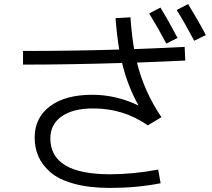

<svg xmlns="http://www.w3.org/2000/svg" viewBox="-20 -872 1040 942"><path d="M712 -806 767 -835Q808 -768 851 -686L796 -658Q760 -727 712 -806ZM847 -823 903 -852Q956 -765 990 -700L933 -672Q889 -755 847 -823ZM565 -629Q553 -700 547 -783L620 -787Q626 -702 638 -631Q725 -634 886 -642L889 -575Q814 -571 652 -565Q687 -423 772 -297L705 -257Q587 -340 437 -340Q338 -340 282.5 -301Q227 -262 227 -193Q227 -17 520 -17Q633 -17 756 -40L768 27Q651 50 520 50Q418 50 343.5 29.5Q269 9 228 -26.5Q187 -62 168.5 -104.5Q150 -147 150 -197Q150 -294 225 -350.5Q300 -407 433 -407Q549 -407 658 -355L659 -356Q606 -450 579 -563Q317 -555 93 -555V-622Q342 -622 565 -629Z"/></svg>

Font: M PLUS 1p
Style: Regular
Weight: 400
Version: Version 1.062